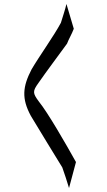

<svg xmlns="http://www.w3.org/2000/svg" viewBox="-20 -856 540 968"><path d="M352 -711 315 -836C309 -809 297 -774 287 -741C253 -677 177 -571 139 -506C94 -419 88 -359 136 -271C183 -193 258 -70 294 -12C306 21 317 56 328 92L363 -39C310 -134 222 -287 176 -344C144 -387 144 -396 174 -438C212 -493 284 -589 318 -636C326 -658 342 -684 352 -711Z"/></svg>

Font: 寒蝉无机体 CompactMedium
Style: Regular
Weight: 500
Width: 3
Designer: ChillTanhei {Warren2060}; 
Source Han Sans {Ryoko NISHIZUKA 西塚涼子 (kana, bopomofo & ideographs); Paul D. Hunt (Latin, Gre
Foundry: ChillType&Adobe
Version: Version 1.000;Glyphs 3.1.1 (3135)